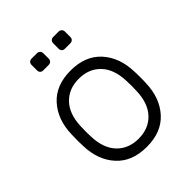

<svg xmlns="http://www.w3.org/2000/svg" viewBox="-201 -830 960 960"><g transform="rotate(-45 279.0 -350.0)"><path d="M502 -260Q502 -228 501 -218Q498 -117 440.5 -53.5Q383 10 279 10Q175 10 117.5 -53.5Q60 -117 57 -218L56 -260L57 -302Q60 -403 117.5 -466.5Q175 -530 279 -530Q383 -530 440.5 -466.5Q498 -403 501 -302Q502 -292 502 -260ZM118 -297 117 -260 118 -223Q121 -139 164.5 -93.5Q208 -48 279 -48Q350 -48 393.5 -93.5Q437 -139 440 -223Q441 -233 441 -260Q441 -287 440 -297Q437 -381 393.5 -426.5Q350 -472 279 -472Q208 -472 164.5 -426.5Q121 -381 118 -297ZM221 -627H183Q173 -627 167 -633Q161 -639 161 -649V-687Q161 -697 167 -703.5Q173 -710 183 -710H221Q231 -710 237.5 -703.5Q244 -697 244 -687V-649Q244 -639 237.5 -633Q231 -627 221 -627ZM374 -627H336Q326 -627 320 -633Q314 -639 314 -649V-687Q314 -697 320 -703.5Q326 -710 336 -710H374Q384 -710 390.5 -703.5Q397 -697 397 -687V-649Q397 -639 390.5 -633Q384 -627 374 -627Z"/></g></svg>

Font: Rubik
Style: Regular
Weight: 300
Designer: Hubert & Fischer
Foundry: Hubert & Fischer
Version: Version 1.100